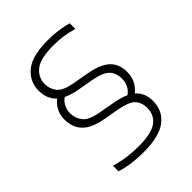

<svg xmlns="http://www.w3.org/2000/svg" viewBox="-214 -863 988 988"><g transform="rotate(-45 280.0 -369.5)"><path d="M249.5 9Q205 9 165.5 4Q126 -1 87.5 -13V-53.5Q134 -40.5 172.5 -35.5Q211 -30.5 252 -30.5Q345.5 -30.5 384.2 -59.2Q423 -88 423 -138.5Q423 -180.5 399.5 -204.2Q376 -228 312 -239.5L225 -255Q147.5 -269 113.2 -305Q79 -341 79 -398Q79 -461.5 129 -501.5Q90 -536.5 90 -597.5Q90 -662 140.8 -705Q191.5 -748 308.5 -748Q380.5 -748 448.5 -729.5V-688.5Q409 -699.5 377 -704Q345 -708.5 310 -708.5Q212.5 -708.5 174.5 -677.5Q136.5 -646.5 136.5 -599.5Q136.5 -563 158 -536Q179.5 -509 242.5 -497.5L330.5 -482Q410 -468 445.5 -434.5Q481 -401 481 -343Q481 -278.5 430 -237Q469.5 -204 469.5 -143Q469.5 -73.5 416.5 -32.2Q363.5 9 249.5 9ZM318.5 -280.5Q365.5 -272 397 -257.5Q437.5 -285.5 437.5 -338Q437.5 -380.5 412.8 -405Q388 -429.5 324 -441L236.5 -456.5Q192.5 -464.5 162 -479.5Q122.5 -450 122.5 -400Q122.5 -363 145 -335.2Q167.5 -307.5 231.5 -296Z"/></g></svg>

Font: Encode Sans Exp XLt
Style: Regular
Weight: 200
Width: 7
Designer: Multiple Designers
Foundry: Impallari Type
Version: Version 3.002; ttfautohint (v1.8.3) -l 8 -r 50 -G 200 -x 14 